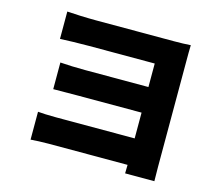

<svg xmlns="http://www.w3.org/2000/svg" viewBox="-109 -881 1218 1065"><g transform="rotate(15 500.0 -348.0)"><path d="M860 -644C860 -674 860 -719 861 -737C840 -735 795 -734 765 -734H316C263 -734 189 -737 151 -740V-583C187 -585 263 -587 316 -587H694V-452H332C283 -452 225 -454 187 -457V-304C217 -304 283 -305 332 -305H694V-157H243C197 -157 159 -159 138 -161V-1C160 -3 208 -5 242 -5H694L693 44H861C861 23 860 -18 860 -39Z"/></g></svg>

Font: Noto Sans CJK KR Black
Style: Regular
Weight: 900
Designer: Ryoko NISHIZUKA (kana & ideographs); Paul D. Hunt (Latin, Greek & Cyrillic); Wenlong ZHANG (bopomofo); Sandoll Communica
Foundry: Adobe Systems Incorporated
Version: Version 1.004;PS 1.004;hotconv 1.0.82;makeotf.lib2.5.63406